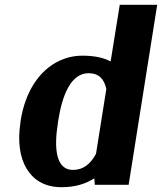

<svg xmlns="http://www.w3.org/2000/svg" viewBox="-20 -770 675 800"><path d="M65 -258C53 -180 63 -113 91 -67C117 -24 162 10 236 10C296 10 338 -5 373 -27L375 0H516L635 -750H479L441 -514C414 -528 378 -538 324 -538C290 -538 259 -531 230 -518C141 -477 85 -385 66 -268ZM221 -256 223 -270C240 -377 277 -465 349 -465C392 -465 414 -441 423 -399L380 -129C358 -88 328 -62 284 -62C214 -62 204 -149 221 -256Z"/></svg>

Font: Aerodynamic
Style: BdObl
Weight: 500
Designer: Google
Version: Version 2.000980; 2014